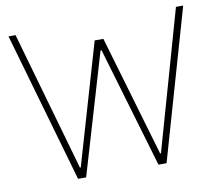

<svg xmlns="http://www.w3.org/2000/svg" viewBox="-78 -799 1012 891"><g transform="rotate(-10 428.0 -353.5)"><path d="M16.6 -707H49.8L237.3 -49.8H241.2L407.2 -619.1H448.2L615.2 -49.8H619.1L805.7 -707H839.8L636.7 0H598.6L430.7 -568.4H425.8L257.8 0H219.7Z"/></g></svg>

Font: Pretendard GOV Thin
Style: Regular
Weight: 100
Designer: Base glyphs from Inter by Rasmus Andersson; Hangeul glyphs from Noto Sans CJK(Source Han Sans) by Jang Soo-young and Kan
Foundry: Kil Hyung-jin
Version: Version 1.309